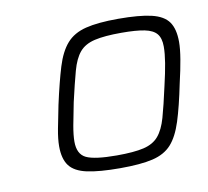

<svg xmlns="http://www.w3.org/2000/svg" viewBox="-53 -754 537 496"><g transform="rotate(-10 215.5 -505.5)"><path d="M225 -315Q170 -315 138 -322Q106 -329 92.5 -347Q79 -365 79 -398Q79 -417 84 -443.5Q89 -470 96 -504Q109 -563 120.5 -600.5Q132 -638 150.5 -659Q169 -680 201 -688Q233 -696 286 -696Q342 -696 373.5 -688.5Q405 -681 418 -662.5Q431 -644 431 -610Q431 -592 426.5 -565Q422 -538 414 -504Q402 -445 390 -407.5Q378 -370 360 -350Q342 -330 310.5 -322.5Q279 -315 225 -315ZM222 -349Q267 -349 292.5 -355Q318 -361 332 -377.5Q346 -394 354.5 -424Q363 -454 374 -504Q382 -538 386 -562.5Q390 -587 390 -605Q390 -627 380.5 -638.5Q371 -650 349 -654.5Q327 -659 288 -659Q244 -659 218 -653Q192 -647 178 -630.5Q164 -614 155.5 -583Q147 -552 136 -504Q129 -470 124.5 -445Q120 -420 120 -403Q120 -370 142 -359.5Q164 -349 222 -349Z"/></g></svg>

Font: Saira Thin ExtraLight
Style: Italic
Weight: 250
Italic angle: -12°
Version: Version 1.101